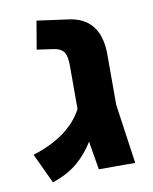

<svg xmlns="http://www.w3.org/2000/svg" viewBox="-72 -638 568 712"><g transform="rotate(-10 212.0 -282.5)"><path d="M70 18 17 -95Q157 -139 207 -234V-398Q207 -435 196 -449.5Q185 -464 159 -468L96 -477L114 -583L232 -567Q351 -551 351 -414V-224L383 0H246L228 -107Q202 -64 164.5 -32.5Q127 -1 70 18Z"/></g></svg>

Font: Assistant
Style: Bold
Weight: 700
Designer: Hebrew By Ben Nathan, Latin by Paul Hunt
Version: Version 3.000